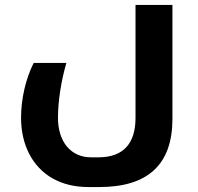

<svg xmlns="http://www.w3.org/2000/svg" viewBox="-20 -515 801 775"><path d="M337 240H381C578 240 676 148 676 -35V-495H527V-39C527 62 480 120 377 120H347C267 120 214 58 214 -39C214 -107 227 -190 248 -261H116C84 -198 65 -116 65 -40C65 69 110 158 192 205C233 228 281 240 337 240Z"/></svg>

Font: Noto Kufi Arabic
Style: Bold
Weight: 700
Designer: Monotype Design Team, David Williams, Khaled Hosny
Foundry: Google LLC
Version: Version 2.109